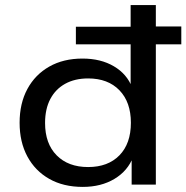

<svg xmlns="http://www.w3.org/2000/svg" viewBox="-20 -725 732 754"><path d="M305 9Q229 9 173.5 -22.5Q118 -54 87.5 -110.5Q57 -167 57 -243Q57 -319 87.5 -375.5Q118 -432 173.5 -463.5Q229 -495 304 -495Q376 -495 427.5 -464.5Q479 -434 499 -381H493V-551H278V-620H493V-705H592V-621H692V-551H592V0H497V-109H503Q482 -54 429.5 -22.5Q377 9 305 9ZM326 -69Q404 -69 449 -115Q494 -161 494 -243Q494 -324 449 -370.5Q404 -417 326 -417Q274 -417 236 -396Q198 -375 177.5 -336Q157 -297 157 -242Q157 -161 202.5 -115Q248 -69 326 -69Z"/></svg>

Font: Nunito Sans 10pt SemiExpanded Medium
Style: Regular
Weight: 500
Width: 6
Designer: Vernon Adams
Foundry: Vernon Adams
Version: Version 3.101;gftools[0.9.27]